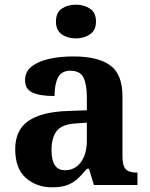

<svg xmlns="http://www.w3.org/2000/svg" viewBox="-20 -790 640 820"><path d="M202 10Q136 10 90.5 -30Q45 -70 45 -153Q45 -234 100.5 -273Q156 -312 269 -316L351 -319V-374Q351 -429 336.5 -458.5Q322 -488 281 -488Q243 -488 228 -459.5Q213 -431 213 -380Q149 -380 118 -395Q87 -410 87 -447Q87 -484 115 -506Q143 -528 189.5 -538.5Q236 -549 293 -549Q398 -549 450.5 -511Q503 -473 503 -379V-124Q503 -83 516.5 -68Q530 -53 563 -53H567V0H381L360 -69H351Q329 -42 309 -24.5Q289 -7 264.5 1.5Q240 10 202 10ZM257 -63Q300 -63 325.5 -97.5Q351 -132 351 -191V-266L306 -263Q246 -260 223 -231.5Q200 -203 200 -149Q200 -63 257 -63ZM304 -626Q268 -626 243.5 -643.5Q219 -661 219 -698Q219 -736 243.5 -753Q268 -770 304 -770Q339 -770 364.5 -753Q390 -736 390 -698Q390 -661 364.5 -643.5Q339 -626 304 -626Z"/></svg>

Font: Noto Serif
Style: Bold
Weight: 700
Designer: Monotype Design Team
Foundry: Monotype Imaging Inc.
Version: Version 2.014